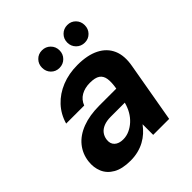

<svg xmlns="http://www.w3.org/2000/svg" viewBox="-197 -842 986 986"><g transform="rotate(-45 295.5 -349.5)"><path d="M187 12Q127 12 91 -8.5Q55 -29 40.5 -63.5Q26 -98 31 -139Q37 -188 67 -225Q97 -262 149.5 -282Q202 -302 273 -302H396Q403 -343 399 -368.5Q395 -394 377 -406.5Q359 -419 321 -419Q284 -419 257 -403.5Q230 -388 218 -357H87Q102 -410 138 -448.5Q174 -487 226 -508Q278 -529 341 -529Q413 -529 460.5 -505Q508 -481 527.5 -436Q547 -391 535 -326L478 0H362V-77Q347 -57 329.5 -41Q312 -25 290 -13Q268 -1 242 5.5Q216 12 187 12ZM237 -92Q261 -92 283 -102Q305 -112 323.5 -129Q342 -146 355 -168.5Q368 -191 375 -217L376 -220H274Q244 -220 223 -211.5Q202 -203 190.5 -188Q179 -173 176 -153Q172 -124 189 -108Q206 -92 237 -92ZM265 -583Q238 -583 220 -601.5Q202 -620 202 -647Q202 -674 220 -692.5Q238 -711 265 -711Q292 -711 310.5 -692.5Q329 -674 329 -647Q329 -620 310.5 -601.5Q292 -583 265 -583ZM449 -583Q422 -583 403.5 -601.5Q385 -620 385 -647Q385 -674 403.5 -692.5Q422 -711 449 -711Q476 -711 494 -692.5Q512 -674 512 -647Q512 -620 494 -601.5Q476 -583 449 -583Z"/></g></svg>

Font: DM Sans 11pt
Style: Bold Italic
Weight: 700
Italic angle: -10°
Version: Version 4.004;gftools[0.9.30]